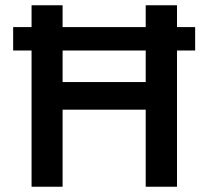

<svg xmlns="http://www.w3.org/2000/svg" viewBox="-20 -710 792 730"><path d="M100 0V-518H30V-607H100V-690H218V-607H534V-690H653V-607H722V-518H653V0H534V-293H218V0ZM218 -398H534V-518H218Z"/></svg>

Font: Radio Canada Medium
Style: Regular
Weight: 500
Designer: Charles Daoud, Etienne Aubert Bonn, Alexandre Saumier Demers, Jacques Le Bailly
Foundry: Radio-Canada
Version: Version 2.104; ttfautohint (v1.8.4.7-5d5b);gftools[0.9.28.de